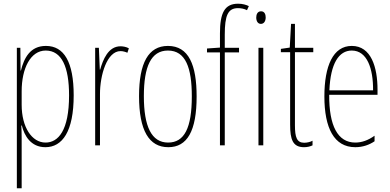

<svg xmlns="http://www.w3.org/2000/svg" viewBox="-20 -785 2105 1037"><path d="M228 -537C143 -537 110 -472 93 -404H91L90 -527H71V232H97V-37C97 -69 96 -95 95 -107H98C111 -53 146 10 225 10C317 10 378 -75 378 -270C378 -450 326 -537 228 -537ZM227 -512C313 -512 353 -424 353 -270C353 -79 294 -15 226 -15C152 -15 97 -98 97 -219V-292C97 -416 145 -512 227 -512Z M631 -535C564 -535 536 -462 521 -409H519L514 -527H494V0H520V-277C520 -380 558 -509 631 -509C645 -509 660 -504 668 -500L676 -524C662 -532 644 -535 631 -535Z M1042 -264C1042 -433 1000 -537 887 -537C781 -537 731 -444 731 -266C731 -80 785 10 889 10C991 10 1042 -77 1042 -264ZM757 -266C757 -424 795 -512 887 -512C983 -512 1016 -418 1016 -265C1016 -94 976 -15 888 -15C798 -15 757 -102 757 -266Z M1271 -502V-527H1194V-598C1194 -701 1211 -741 1265 -741C1281 -741 1299 -738 1314 -730L1324 -752C1310 -759 1290 -765 1266 -765C1193 -765 1168 -715 1168 -605V-528L1098 -523V-502H1168V0H1194V-502Z M1390 -724C1370 -724 1364 -706 1364 -690C1364 -672 1372 -656 1389 -656C1405 -656 1415 -670 1415 -691C1415 -707 1409 -724 1390 -724ZM1402 -527H1376V0H1402Z M1623 -14C1583 -14 1573 -44 1573 -108V-503H1672V-527H1573V-656H1552L1545 -528L1497 -521V-503H1547V-112C1547 -32 1561 10 1622 10C1641 10 1655 6 1668 0V-25C1658 -19 1640 -14 1623 -14Z M1880 -537C1779 -537 1732 -429 1732 -264C1732 -94 1784 10 1899 10C1940 10 1975 -3 2003 -22V-52C1968 -27 1934 -15 1899 -15C1804 -15 1757 -106 1758 -273H2019V-301C2019 -421 1985 -537 1880 -537ZM1880 -512C1963 -512 1996 -414 1995 -297H1759C1765 -442 1810 -512 1880 -512Z"/></svg>

Font: Noto Sans Ethiopic ExtraCondensed Thin
Style: Regular
Weight: 100
Width: 2
Designer: Monotype Design Team
Foundry: Monotype Imaging Inc.
Version: Version 2.102